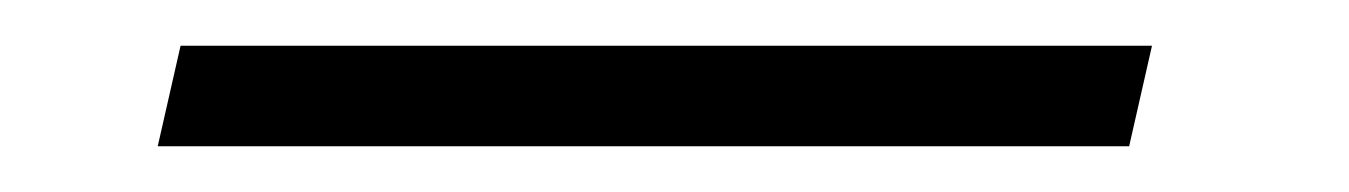

<svg xmlns="http://www.w3.org/2000/svg" viewBox="-20 58 590 84"><path d="M49 122 59 78H484L474 122Z"/></svg>

Font: EauTest Semilight
Style: Italic
Weight: 300
Italic angle: -12°
Designer: Christian Thalmann (Catharsis Fonts)
Version: Version 0.001;PS 000.001;hotconv 1.0.88;makeotf.lib2.5.64775